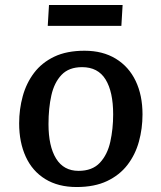

<svg xmlns="http://www.w3.org/2000/svg" viewBox="-20 -738 649 772"><path d="M288 14Q214 14 162 -18Q110 -50 83.5 -108Q57 -166 57 -242Q57 -299 71.5 -351.5Q86 -404 117 -445Q148 -486 198 -510Q248 -534 320 -534Q393 -534 445.5 -502Q498 -470 525.5 -412.5Q553 -355 553 -278Q553 -221 538.5 -168.5Q524 -116 492.5 -75Q461 -34 410.5 -10Q360 14 288 14ZM296 -51Q351 -51 381.5 -83.5Q412 -116 423.5 -168Q435 -220 435 -278Q435 -369 404.5 -418.5Q374 -468 310 -468Q257 -468 227.5 -437Q198 -406 186.5 -354.5Q175 -303 175 -239Q175 -150 205.5 -100.5Q236 -51 296 -51ZM177 -718H473L468 -634H172Z"/></svg>

Font: Literata 7pt Medium
Style: Italic
Weight: 500
Italic angle: -2°
Designer: Latin by Veronika Burian and Jose Scaglione. Greek by Irene Vlachou. Cyrillic by Vera Evstafieva
Foundry: TypeTogether
Version: Version 3.002